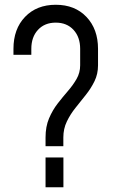

<svg xmlns="http://www.w3.org/2000/svg" viewBox="-20 -786 479 806"><path d="M171.2 -172.2V-209Q171.2 -254.6 185.9 -289.2Q200.6 -323.8 222.2 -351.6Q243.9 -379.5 265.5 -404.4Q287.1 -429.4 301.8 -455.2Q316.5 -481.1 316.5 -511.8V-581Q316.5 -630.5 288.5 -660.8Q260.5 -691 214 -691Q167.5 -691 139.5 -660.8Q111.5 -630.5 111.5 -581V-556H36.5V-581Q36.5 -664.5 85.2 -715.2Q134 -766 214 -766Q294.5 -766 343 -714.9Q391.5 -663.8 391.5 -581V-511.8Q391.5 -475.5 376.8 -445.3Q362.1 -415.1 340.5 -388Q318.9 -360.9 297.1 -333.6Q275.2 -306.4 260.6 -275.9Q245.9 -245.5 245.9 -209V-172.2ZM171.2 0V-125H246.2V0Z"/></svg>

Font: Mohave Light
Style: Regular
Weight: 300
Designer: Gumpita Rahayu
Foundry: Tokotype
Version: Version 2.003